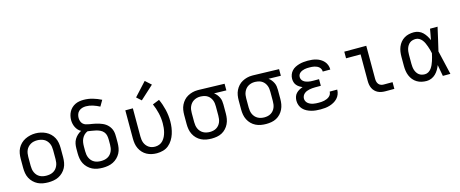

<svg xmlns="http://www.w3.org/2000/svg" viewBox="-43 -1401 4887 2042"><g transform="rotate(-15 2400.0 -380.5)"><path d="M300 8Q271 8 241.5 3Q212 -2 186 -15Q160 -28 138.5 -49Q117 -70 103.5 -96Q90 -122 85 -151.5Q80 -181 80 -210V-310Q80 -339 85 -368.5Q90 -398 103.5 -424Q117 -450 138.5 -471Q160 -492 186.5 -505Q213 -518 242 -524.5Q271 -531 300 -531Q329 -531 358 -524.5Q387 -518 413.5 -505Q440 -492 461.5 -471Q483 -450 496.5 -424Q510 -398 515 -368.5Q520 -339 520 -310V-210Q520 -181 515 -151.5Q510 -122 496.5 -96Q483 -70 461.5 -49Q440 -28 414 -15Q388 -2 358.5 3Q329 8 300 8ZM300 -66Q319 -66 337.5 -69.5Q356 -73 373 -82Q390 -91 402.5 -105Q415 -119 423 -136.5Q431 -154 434 -172.5Q437 -191 437 -210V-310Q437 -329 434 -348Q431 -367 423 -384Q415 -401 402 -415.5Q389 -430 372 -438.5Q355 -447 336 -451Q317 -455 298 -455Q279 -455 260.5 -451Q242 -447 226 -437.5Q210 -428 197 -414Q184 -400 176.5 -383Q169 -366 166 -347.5Q163 -329 163 -310V-210Q163 -191 166 -172.5Q169 -154 177 -136.5Q185 -119 197.5 -105Q210 -91 227 -82Q244 -73 262.5 -69.5Q281 -66 300 -66Z M900 8Q871 8 841.5 3Q812 -2 786 -15Q760 -28 738.5 -49Q717 -70 703.5 -96Q690 -122 685 -151.5Q680 -181 680 -210V-263Q680 -289 685 -314.5Q690 -340 703 -362Q716 -384 735 -401.5Q754 -419 777 -431Q759 -440 745 -455.5Q731 -471 722 -489.5Q713 -508 708.5 -528Q704 -548 704 -569Q704 -592 709.5 -615.5Q715 -639 726.5 -660Q738 -681 755.5 -697.5Q773 -714 794.5 -724.5Q816 -735 840 -739Q864 -743 887 -743Q938 -743 986.5 -729Q1035 -715 1080 -692L1042 -627Q1008 -645 970 -657.5Q932 -670 893 -670Q872 -670 852 -664Q832 -658 816.5 -644.5Q801 -631 794 -611Q787 -591 787 -570Q787 -552 793 -534Q799 -516 812 -503.5Q825 -491 842.5 -485.5Q860 -480 878.5 -477Q897 -474 915 -471Q933 -468 950.5 -464Q968 -460 985.5 -454.5Q1003 -449 1020 -441.5Q1037 -434 1052 -423.5Q1067 -413 1079 -399.5Q1091 -386 1100 -370Q1109 -354 1113.5 -336Q1118 -318 1119 -300Q1120 -282 1120 -263V-210Q1120 -181 1115 -151.5Q1110 -122 1096.5 -96Q1083 -70 1061.5 -49Q1040 -28 1014 -15Q988 -2 958.5 3Q929 8 900 8ZM900 -66Q919 -66 937.5 -69.5Q956 -73 973 -82Q990 -91 1002.5 -105Q1015 -119 1023 -136.5Q1031 -154 1034 -172.5Q1037 -191 1037 -210V-263Q1037 -286 1032.5 -309Q1028 -332 1013 -350Q998 -368 977 -378Q956 -388 933.5 -393.5Q911 -399 888.5 -402Q866 -405 843 -409Q822 -401 806 -385.5Q790 -370 780 -350Q770 -330 766.5 -308Q763 -286 763 -263V-210Q763 -191 766 -172.5Q769 -154 777 -136.5Q785 -119 797.5 -105Q810 -91 827 -82Q844 -73 862.5 -69.5Q881 -66 900 -66Z M1496 8Q1467 8 1439 2Q1411 -4 1386 -17.5Q1361 -31 1341.5 -52Q1322 -73 1309.5 -99Q1297 -125 1292.5 -153Q1288 -181 1288 -210V-520H1371V-210Q1371 -192 1373.5 -174Q1376 -156 1382.5 -139.5Q1389 -123 1400.5 -108.5Q1412 -94 1427 -84Q1442 -74 1459.5 -69.5Q1477 -65 1496 -65Q1520 -65 1543 -74Q1566 -83 1582.5 -101.5Q1599 -120 1609.5 -142Q1620 -164 1626 -188Q1632 -212 1634.5 -236Q1637 -260 1637 -285Q1637 -341 1624 -397Q1611 -453 1588 -505L1663 -535Q1690 -476 1705 -412.5Q1720 -349 1720 -284Q1720 -249 1715 -214.5Q1710 -180 1699.5 -147.5Q1689 -115 1670.5 -85Q1652 -55 1625.5 -33Q1599 -11 1565 -1.5Q1531 8 1496 8ZM1485 -577 1434 -623 1568 -769 1632 -711Z M2099 8Q2070 8 2041 3Q2012 -2 1985.5 -15Q1959 -28 1938 -49Q1917 -70 1903.5 -96.5Q1890 -123 1885 -152Q1880 -181 1880 -210V-310Q1880 -338 1884.5 -366Q1889 -394 1901.5 -419.5Q1914 -445 1933 -466Q1952 -487 1977 -500.5Q2002 -514 2029 -521Q2056 -528 2085 -528Q2088 -528 2092 -528Q2096 -528 2100 -528L2381 -520V-447L2246 -450Q2262 -439 2275 -423Q2288 -407 2297 -388.5Q2306 -370 2309 -350Q2312 -330 2312 -310V-210Q2312 -181 2307 -152.5Q2302 -124 2289.5 -98Q2277 -72 2257 -50.5Q2237 -29 2211.5 -15.5Q2186 -2 2157 3Q2128 8 2099 8ZM2099 -65Q2117 -65 2135.5 -69Q2154 -73 2170 -82.5Q2186 -92 2198 -106.5Q2210 -121 2217 -138Q2224 -155 2226.5 -173.5Q2229 -192 2229 -210V-310Q2229 -327 2227 -344.5Q2225 -362 2218.5 -378.5Q2212 -395 2201.5 -409Q2191 -423 2176.5 -433Q2162 -443 2145 -448Q2128 -453 2111 -454L2100 -455Q2098 -455 2095.5 -455Q2093 -455 2091 -455Q2073 -455 2055 -450Q2037 -445 2021.5 -435.5Q2006 -426 1994.5 -412Q1983 -398 1975.5 -381Q1968 -364 1965.5 -346Q1963 -328 1963 -310V-210Q1963 -191 1966 -172.5Q1969 -154 1976.5 -137Q1984 -120 1997 -105.5Q2010 -91 2026.5 -82Q2043 -73 2061.5 -69Q2080 -65 2099 -65Z M2699 8Q2670 8 2641 3Q2612 -2 2585.5 -15Q2559 -28 2538 -49Q2517 -70 2503.5 -96.5Q2490 -123 2485 -152Q2480 -181 2480 -210V-310Q2480 -338 2484.5 -366Q2489 -394 2501.5 -419.5Q2514 -445 2533 -466Q2552 -487 2577 -500.5Q2602 -514 2629 -521Q2656 -528 2685 -528Q2688 -528 2692 -528Q2696 -528 2700 -528L2981 -520V-447L2846 -450Q2862 -439 2875 -423Q2888 -407 2897 -388.5Q2906 -370 2909 -350Q2912 -330 2912 -310V-210Q2912 -181 2907 -152.5Q2902 -124 2889.5 -98Q2877 -72 2857 -50.5Q2837 -29 2811.5 -15.5Q2786 -2 2757 3Q2728 8 2699 8ZM2699 -65Q2717 -65 2735.5 -69Q2754 -73 2770 -82.5Q2786 -92 2798 -106.5Q2810 -121 2817 -138Q2824 -155 2826.5 -173.5Q2829 -192 2829 -210V-310Q2829 -327 2827 -344.5Q2825 -362 2818.5 -378.5Q2812 -395 2801.5 -409Q2791 -423 2776.5 -433Q2762 -443 2745 -448Q2728 -453 2711 -454L2700 -455Q2698 -455 2695.5 -455Q2693 -455 2691 -455Q2673 -455 2655 -450Q2637 -445 2621.5 -435.5Q2606 -426 2594.5 -412Q2583 -398 2575.5 -381Q2568 -364 2565.5 -346Q2563 -328 2563 -310V-210Q2563 -191 2566 -172.5Q2569 -154 2576.5 -137Q2584 -120 2597 -105.5Q2610 -91 2626.5 -82Q2643 -73 2661.5 -69Q2680 -65 2699 -65Z M3297 8Q3272 8 3246.5 5.5Q3221 3 3196 -4Q3171 -11 3148 -23Q3125 -35 3107.5 -53.5Q3090 -72 3081 -96.5Q3072 -121 3072 -147Q3072 -168 3078.5 -189.5Q3085 -211 3100 -227Q3115 -243 3134 -253.5Q3153 -264 3173 -271Q3156 -278 3139.5 -288.5Q3123 -299 3111 -313.5Q3099 -328 3093.5 -346.5Q3088 -365 3088 -384Q3088 -408 3096.5 -430.5Q3105 -453 3121 -470.5Q3137 -488 3158.5 -499Q3180 -510 3203 -516.5Q3226 -523 3249.5 -525.5Q3273 -528 3297 -528Q3321 -528 3345 -525.5Q3369 -523 3392 -516Q3415 -509 3436 -496.5Q3457 -484 3473 -466Q3489 -448 3497.5 -425Q3506 -402 3506 -378Q3506 -377 3506 -376.5Q3506 -376 3506 -375H3423Q3423 -375 3423 -375.5Q3423 -376 3423 -376Q3423 -390 3417 -403Q3411 -416 3401 -425Q3391 -434 3378 -440Q3365 -446 3351.5 -449Q3338 -452 3324.5 -453Q3311 -454 3297 -454Q3284 -454 3270.5 -453.5Q3257 -453 3243.5 -450Q3230 -447 3217.5 -442Q3205 -437 3194 -428.5Q3183 -420 3177 -408Q3171 -396 3171 -382Q3171 -368 3177 -355.5Q3183 -343 3194 -334Q3205 -325 3218 -320Q3231 -315 3244.5 -312Q3258 -309 3272 -308Q3286 -307 3300 -307H3364V-234H3300Q3284 -234 3268.5 -232.5Q3253 -231 3237.5 -228Q3222 -225 3207.5 -219Q3193 -213 3181 -203Q3169 -193 3162 -178.5Q3155 -164 3155 -148Q3155 -148 3155 -148Q3155 -148 3155 -148Q3155 -133 3162 -119Q3169 -105 3181 -95.5Q3193 -86 3207 -80Q3221 -74 3236 -71Q3251 -68 3266.5 -67Q3282 -66 3297 -66Q3313 -66 3328 -67Q3343 -68 3358 -71.5Q3373 -75 3387 -81Q3401 -87 3413 -96.5Q3425 -106 3432 -120Q3439 -134 3439 -150Q3439 -150 3439 -150Q3439 -150 3439 -150H3522Q3522 -149 3522 -149Q3522 -149 3522 -148Q3522 -123 3512.5 -98.5Q3503 -74 3485.5 -55.5Q3468 -37 3445.5 -24.5Q3423 -12 3398.5 -4.5Q3374 3 3348.5 5.5Q3323 8 3297 8Z M4013 0Q3993 0 3972 -3.5Q3951 -7 3932.5 -16Q3914 -25 3899 -40Q3884 -55 3875 -74Q3866 -93 3862.5 -113.5Q3859 -134 3859 -155V-447H3699V-520H3941V-155Q3941 -139 3945 -124Q3949 -109 3958.5 -97Q3968 -85 3983 -79.5Q3998 -74 4013 -74H4111V0Z M4466 8Q4438 8 4411 2Q4384 -4 4360 -18.5Q4336 -33 4318.5 -54.5Q4301 -76 4290.5 -101.5Q4280 -127 4276 -154.5Q4272 -182 4272 -210V-310Q4272 -338 4276 -365.5Q4280 -393 4290.5 -418.5Q4301 -444 4318.5 -465.5Q4336 -487 4360 -501.5Q4384 -516 4411 -522Q4438 -528 4466 -528Q4493 -528 4518.5 -518Q4544 -508 4563 -489.5Q4582 -471 4596.5 -448Q4611 -425 4621 -400Q4627 -430 4632.5 -460Q4638 -490 4643 -520H4726Q4711 -456 4697 -391.5Q4683 -327 4667 -263Q4683 -198 4697.5 -132Q4712 -66 4728 0H4645Q4639 -31 4633.5 -62Q4628 -93 4622 -125Q4612 -99 4598 -75.5Q4584 -52 4564.5 -33Q4545 -14 4519 -3Q4493 8 4466 8ZM4466 -66Q4487 -66 4505.5 -77Q4524 -88 4536.5 -105Q4549 -122 4558 -141.5Q4567 -161 4573.5 -181.5Q4580 -202 4585.5 -222.5Q4591 -243 4595 -263Q4591 -283 4585.5 -303Q4580 -323 4573 -342.5Q4566 -362 4557.5 -381Q4549 -400 4536 -416.5Q4523 -433 4505 -443.5Q4487 -454 4466 -454Q4449 -454 4432 -449.5Q4415 -445 4401.5 -434.5Q4388 -424 4378.5 -409Q4369 -394 4364 -378Q4359 -362 4357 -344.5Q4355 -327 4355 -310V-210Q4355 -193 4357 -175.5Q4359 -158 4364 -142Q4369 -126 4378.5 -111Q4388 -96 4401.5 -85.5Q4415 -75 4432 -70.5Q4449 -66 4466 -66Z"/></g></svg>

Font: Bmono
Style: Regular
Weight: 400
Monospace: yes
Designer: Belleve Invis
Foundry: Belleve Invis
Version: Version 11.2.2; ttfautohint (v1.8.2)